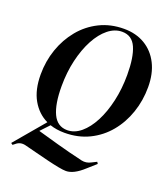

<svg xmlns="http://www.w3.org/2000/svg" viewBox="-160 -790 989 1128"><g transform="rotate(20 335.0 -226.0)"><path d="M299 17Q249 17 208 3L157 57Q209 72 288 94Q367 116 449 135Q480 142 509 126L539 111L546 122L493 169Q432 225 384 225Q367 225 335.5 219Q304 213 265 203.5Q226 194 185.5 183.5Q145 173 109 164Q75 156 50 178L37 188L26 180L184 -7Q123 -36 87 -99Q51 -162 51 -258Q51 -341 77 -416Q103 -491 151.5 -550Q200 -609 268.5 -643Q337 -677 421 -677Q496 -677 552 -643.5Q608 -610 639 -548.5Q670 -487 670 -403Q670 -319 644 -243Q618 -167 569.5 -108.5Q521 -50 452.5 -16.5Q384 17 299 17ZM309 -3Q354 -3 394 -36.5Q434 -70 464.5 -128.5Q495 -187 512.5 -264.5Q530 -342 530 -429Q530 -539 504 -598Q478 -657 416 -657Q370 -657 329 -624Q288 -591 257 -533Q226 -475 208 -398.5Q190 -322 190 -235Q190 -123 218.5 -63Q247 -3 309 -3Z"/></g></svg>

Font: DeepMind Serif Display
Style: Italic
Weight: 400
Italic angle: -12°
Designer: Frank Grießhammer / Modifications: Colophon Foundry
Foundry: Colophon Foundry
Version: Version 5.003; ttfautohint (v1.8.2)